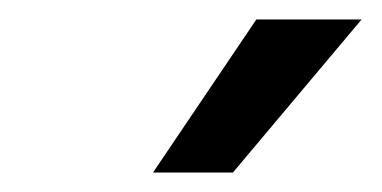

<svg xmlns="http://www.w3.org/2000/svg" viewBox="-20 -802 392 197"><path d="M243 -782H351L219 -625H137Z"/></svg>

Font: Amiko
Style: Regular
Weight: 400
Designer: Pablo Impallari, Rodrigo Fuenzalida, Andres Torresi
Foundry: Impallari Type
Version: Version 1.001; ttfautohint (v1.3)